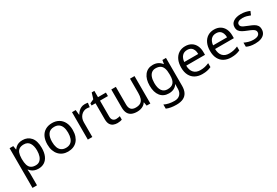

<svg xmlns="http://www.w3.org/2000/svg" viewBox="72 -1835 4691 3250"><g transform="rotate(-30 2417.0 -209.5)"><path d="M340 -546Q439 -546 499.5 -477Q560 -408 560 -269Q560 -178 532.5 -115.5Q505 -53 455.5 -21.5Q406 10 339 10Q298 10 266 -1Q234 -12 211.5 -29.5Q189 -47 173 -68H167Q169 -51 171 -25Q173 1 173 20V240H85V-536H157L169 -463H173Q189 -486 211.5 -505Q234 -524 265.5 -535Q297 -546 340 -546ZM324 -472Q270 -472 237 -451.5Q204 -431 189 -390Q174 -349 173 -286V-269Q173 -203 187 -157Q201 -111 234.5 -87Q268 -63 326 -63Q375 -63 406.5 -90Q438 -117 453.5 -163.5Q469 -210 469 -270Q469 -362 433.5 -417Q398 -472 324 -472Z M1166 -269Q1166 -202 1148.5 -150.5Q1131 -99 1098.5 -63Q1066 -27 1019.5 -8.5Q973 10 916 10Q863 10 818 -8.5Q773 -27 740 -63Q707 -99 688.5 -150.5Q670 -202 670 -269Q670 -358 700 -419.5Q730 -481 786 -513.5Q842 -546 919 -546Q992 -546 1047.5 -513.5Q1103 -481 1134.5 -419.5Q1166 -358 1166 -269ZM761 -269Q761 -206 777.5 -159.5Q794 -113 829 -88Q864 -63 918 -63Q972 -63 1007 -88Q1042 -113 1058.5 -159.5Q1075 -206 1075 -269Q1075 -333 1058 -378Q1041 -423 1006.5 -447.5Q972 -472 917 -472Q835 -472 798 -418Q761 -364 761 -269Z M1555 -546Q1570 -546 1587.5 -544.5Q1605 -543 1618 -540L1607 -459Q1594 -462 1578.5 -464Q1563 -466 1549 -466Q1518 -466 1490 -453Q1462 -440 1440 -416.5Q1418 -393 1405.5 -360Q1393 -327 1393 -286V0H1305V-536H1377L1387 -438H1391Q1408 -468 1432 -492.5Q1456 -517 1487 -531.5Q1518 -546 1555 -546Z M1897 -62Q1917 -62 1938 -65.5Q1959 -69 1972 -73V-6Q1958 1 1932 5.5Q1906 10 1882 10Q1840 10 1804.5 -4.5Q1769 -19 1747 -55Q1725 -91 1725 -156V-468H1649V-510L1726 -545L1761 -659H1813V-536H1968V-468H1813V-158Q1813 -109 1836.5 -85.5Q1860 -62 1897 -62Z M2527 -536V0H2455L2442 -71H2438Q2421 -43 2394 -25Q2367 -7 2335 1.5Q2303 10 2268 10Q2204 10 2160.5 -10.5Q2117 -31 2095 -74Q2073 -117 2073 -185V-536H2162V-191Q2162 -127 2191 -95Q2220 -63 2281 -63Q2341 -63 2375.5 -85.5Q2410 -108 2424.5 -151.5Q2439 -195 2439 -257V-536Z M2887 -546Q2940 -546 2982.5 -526Q3025 -506 3055 -465H3060L3072 -536H3142V9Q3142 85 3116 136.5Q3090 188 3037 214Q2984 240 2902 240Q2844 240 2795.5 231.5Q2747 223 2709 206V125Q2747 145 2798 156Q2849 167 2907 167Q2976 167 3015.5 126.5Q3055 86 3055 16V-5Q3055 -17 3056 -39.5Q3057 -62 3058 -71H3054Q3026 -30 2984.5 -10Q2943 10 2888 10Q2784 10 2725.5 -63Q2667 -136 2667 -267Q2667 -395 2725.5 -470.5Q2784 -546 2887 -546ZM2899 -472Q2854 -472 2822.5 -448Q2791 -424 2774.5 -378Q2758 -332 2758 -266Q2758 -167 2794.5 -114.5Q2831 -62 2901 -62Q2942 -62 2971 -72.5Q3000 -83 3019 -105.5Q3038 -128 3047 -163Q3056 -198 3056 -246V-267Q3056 -340 3039.5 -385Q3023 -430 2988 -451Q2953 -472 2899 -472Z M3519 -546Q3588 -546 3637.5 -516Q3687 -486 3713.5 -431.5Q3740 -377 3740 -304V-251H3373Q3375 -160 3419.5 -112.5Q3464 -65 3544 -65Q3595 -65 3634.5 -74.5Q3674 -84 3716 -102V-25Q3675 -7 3635 1.5Q3595 10 3540 10Q3464 10 3405.5 -21Q3347 -52 3314.5 -113.5Q3282 -175 3282 -264Q3282 -352 3311.5 -415Q3341 -478 3394.5 -512Q3448 -546 3519 -546ZM3518 -474Q3455 -474 3418.5 -433.5Q3382 -393 3375 -321H3648Q3648 -367 3634 -401Q3620 -435 3591.5 -454.5Q3563 -474 3518 -474Z M4083 -546Q4152 -546 4201.5 -516Q4251 -486 4277.5 -431.5Q4304 -377 4304 -304V-251H3937Q3939 -160 3983.5 -112.5Q4028 -65 4108 -65Q4159 -65 4198.5 -74.5Q4238 -84 4280 -102V-25Q4239 -7 4199 1.5Q4159 10 4104 10Q4028 10 3969.5 -21Q3911 -52 3878.5 -113.5Q3846 -175 3846 -264Q3846 -352 3875.5 -415Q3905 -478 3958.5 -512Q4012 -546 4083 -546ZM4082 -474Q4019 -474 3982.5 -433.5Q3946 -393 3939 -321H4212Q4212 -367 4198 -401Q4184 -435 4155.5 -454.5Q4127 -474 4082 -474Z M4789 -148Q4789 -96 4763 -61Q4737 -26 4689 -8Q4641 10 4575 10Q4519 10 4478.5 1Q4438 -8 4407 -24V-104Q4439 -88 4484.5 -74.5Q4530 -61 4577 -61Q4644 -61 4674 -82.5Q4704 -104 4704 -140Q4704 -160 4693 -176Q4682 -192 4653.5 -208Q4625 -224 4572 -244Q4520 -264 4483 -284Q4446 -304 4426 -332Q4406 -360 4406 -404Q4406 -472 4461.5 -509Q4517 -546 4607 -546Q4656 -546 4698.5 -536.5Q4741 -527 4778 -510L4748 -440Q4714 -454 4677 -464Q4640 -474 4601 -474Q4547 -474 4518.5 -456.5Q4490 -439 4490 -409Q4490 -387 4503 -371.5Q4516 -356 4546.5 -341.5Q4577 -327 4628 -307Q4679 -288 4715 -268Q4751 -248 4770 -219.5Q4789 -191 4789 -148Z"/></g></svg>

Font: lkorean85
Style: Book
Weight: 400
Designer: Jelle Bosma - Monotype Design Team
Foundry: Monotype Imaging Inc.
Version: Version 2.003